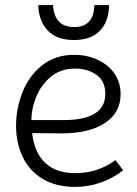

<svg xmlns="http://www.w3.org/2000/svg" viewBox="-20 -723 539 753"><path d="M43 -230Q43 -298 68.5 -362Q94 -426 145.5 -467Q197 -508 271 -508Q320 -508 362 -489Q404 -470 428.5 -435Q453 -400 453 -354Q453 -280 390 -239.5Q327 -199 216 -200L106 -201Q115 -124 157.5 -84Q200 -44 275 -44Q320 -44 358.5 -56.5Q397 -69 433 -95L463 -55Q425 -25 376.5 -7.5Q328 10 275 10Q200 10 148 -21Q96 -52 69.5 -106.5Q43 -161 43 -230ZM393 -355Q393 -405 358.5 -429.5Q324 -454 274 -454Q218 -454 179.5 -422Q141 -390 122 -343Q103 -296 103 -252H229Q393 -252 393 -355ZM130 -703H188Q193 -617 271 -617Q348 -617 350 -703H408Q406 -636 370.5 -601Q335 -566 270 -566Q203 -566 167.5 -603Q132 -640 130 -703Z"/></svg>

Font: Bellota
Style: Regular
Weight: 400
Designer: Kemie Guaida
Foundry: Kemie Guaida
Version: Version 4.001